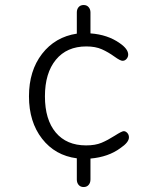

<svg xmlns="http://www.w3.org/2000/svg" viewBox="-20 -630 640 770"><path d="M497.1 -79.1Q497.1 -59.1 462.9 -36.1Q415 -0.5 342.8 5.9V89.8Q342.8 103 335.4 111.6Q328.1 120.1 315.4 120.1Q302.7 120.1 295.4 111.6Q288.1 103 288.1 89.8V4.9Q201.2 -6.3 148.7 -73.7Q96.2 -141.1 96.2 -243.7Q96.2 -346.2 148.7 -414.1Q201.2 -481.9 288.1 -495.1V-580.1Q288.1 -593.3 295.4 -601.6Q302.7 -609.9 315.4 -609.9Q328.1 -609.9 335.4 -601.3Q342.8 -592.8 342.8 -580.1V-496.1Q411.6 -491.2 460 -457Q494.1 -433.6 494.1 -411.1Q494.1 -401.4 487.5 -393.8Q481 -386.2 471.7 -386.2Q462.9 -385.7 438.5 -403.3Q414.1 -420.9 388.4 -432.4Q362.8 -443.8 326.2 -443.8Q248 -443.8 204.1 -390.4Q160.2 -336.9 160.2 -243.7Q160.2 -150.4 203.6 -98.6Q247.1 -46.9 325.2 -46.9Q362.3 -46.9 387.2 -57.4Q412.1 -67.9 440.4 -85.9Q468.8 -104 476.1 -104Q483.9 -104 490.5 -96.9Q497.1 -89.8 497.1 -79.1Z"/></svg>

Font: Nunito-Light
Style: Regular
Weight: 300
Designer: Vernon Adams
Foundry: newtypography
Version: Version 3.000